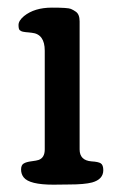

<svg xmlns="http://www.w3.org/2000/svg" viewBox="-20 -491 331 511"><path d="M164.1 0 122.1 0.5Q58.1 0.5 43 -19Q36.1 -27.8 36.1 -39.8Q36.1 -51.8 43.2 -55.9Q50.3 -60.1 64 -61.8Q77.6 -63.5 83 -65.4Q99.1 -71.3 99.1 -93.3V-356Q99.1 -400.4 64.5 -403.8Q61 -404.3 55.7 -404.8Q50.3 -405.3 47.9 -405.5Q45.4 -405.8 41.7 -406.5Q38.1 -407.2 36.4 -408.2Q34.7 -409.2 32.7 -410.6Q29.3 -413.1 29.3 -424.6Q29.3 -436 43.9 -448.2Q71.8 -470.7 118.2 -470.7Q161.1 -470.7 168.7 -467.3Q176.3 -463.9 181.6 -460Q191.9 -453.1 191.9 -434.1V-93.3Q191.9 -64 223.6 -61.5Q241.7 -60.5 248.3 -56.2Q254.9 -51.8 254.9 -38.1Q254.9 -13.7 225.1 -5.4Q204.6 0 164.1 0Z"/></svg>

Font: Corben
Style: Regular
Weight: 400
Designer: vernon adams
Foundry: vernon adams
Version: Version 1.101